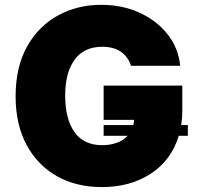

<svg xmlns="http://www.w3.org/2000/svg" viewBox="-20 -757 813 787"><path d="M750 -244.3V-200.3H712.7Q682.2 -99.8 597.8 -44.9Q513.5 9.9 397.7 9.9Q292.3 9.9 212.7 -35.2Q133.2 -80.3 88.6 -163.7Q44 -247.2 44 -362.2Q44 -482.2 90.9 -566.1Q137.8 -649.9 217.3 -693.5Q296.9 -737.2 394.9 -737.2Q480.8 -737.2 551.5 -705.1Q622.2 -672.9 666.7 -616.7Q711.3 -560.4 718.8 -487.2H517Q505.3 -524.5 475.5 -544.9Q445.7 -565.3 399.1 -565.3Q324.6 -565.3 285.9 -512.4Q247.2 -459.5 247.2 -365.1Q247.2 -269.2 285.3 -215.6Q323.5 -161.9 399.1 -161.9Q430.4 -161.9 457.7 -171.3Q485.1 -180.8 503.2 -200.3H404.8V-244.3H526.6Q529.1 -254.6 529.5 -265.6H404.8V-406.2H727.3V-305.4Q727.3 -273.8 722.7 -244.3Z"/></svg>

Font: Inter UI Black
Style: Regular
Weight: 900
Designer: Rasmus Andersson
Foundry: rsms
Version: 3.2;8d6f07862